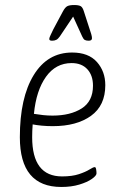

<svg xmlns="http://www.w3.org/2000/svg" viewBox="-20 -738 494 764"><path d="M224 6Q59 6 59 -192Q59 -349 114 -439Q169 -529 267 -529Q332 -529 365.5 -491.5Q399 -454 399 -399Q399 -318 342 -277Q285 -236 190 -236Q167 -236 146 -238Q125 -240 110 -243Q108 -217 108 -192Q108 -36 227 -36Q267 -36 294 -45Q321 -54 336 -63.5Q351 -73 357 -73Q361 -73 362.5 -64.5Q364 -56 364 -48Q364 -39 345.5 -26Q327 -13 295.5 -3.5Q264 6 224 6ZM189 -278Q260 -278 305 -306.5Q350 -335 350 -397Q350 -438 327.5 -462.5Q305 -487 265 -487Q202 -487 163 -432.5Q124 -378 115 -285Q133 -282 151.5 -280Q170 -278 189 -278ZM187 -576Q176 -576 176 -583Q176 -588 182 -600Q188 -612 192 -621L230 -692Q239 -709 248 -713.5Q257 -718 275 -718Q293 -718 301 -713.5Q309 -709 314 -692L337 -621Q340 -613 343 -602.5Q346 -592 346 -586Q346 -576 333 -576Q323 -576 317.5 -579Q312 -582 307 -593L271 -672L218 -593Q211 -583 204 -579.5Q197 -576 187 -576Z"/></svg>

Font: Asap Condensed Condensed ExtraLight
Style: Italic
Weight: 200
Width: 3
Italic angle: -6°
Designer: Pablo Cosgaya
Foundry: Omnibus-Type
Version: Version 3.001; ttfautohint (v1.8.4.7-5d5b)